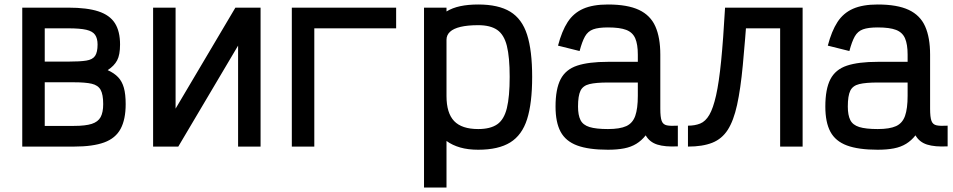

<svg xmlns="http://www.w3.org/2000/svg" viewBox="-20 -652 4240 854"><path d="M79 0V-618H284Q367 -618 417.5 -601.5Q468 -585 491 -549Q514 -513 514 -454Q514 -408 501 -383.5Q488 -359 459 -340Q488 -327 505.5 -308.5Q523 -290 531 -261.5Q539 -233 539 -189Q539 -121 516.5 -79Q494 -37 443.5 -18.5Q393 0 309 0ZM179 -92H309Q360 -92 388 -101Q416 -110 427.5 -131Q439 -152 439 -189Q439 -232 427.5 -252.5Q416 -273 388 -279.5Q360 -286 309 -286H179ZM179 -378H284Q336 -378 364 -382.5Q392 -387 403 -403.5Q414 -420 414 -454Q414 -481 403 -497Q392 -513 364 -519.5Q336 -526 284 -526H179Z M661 0V-618H761V0H661L1027 -618H1139V0H1039V-618H1139L773 0Z M1278 0V-618H1742V-526H1305L1378 -599V0Z M1866 182V-618H1966V-601Q1992 -617 2027 -624.5Q2062 -632 2107 -632Q2197 -632 2249.5 -600Q2302 -568 2324.5 -497.5Q2347 -427 2347 -310Q2347 -193 2324.5 -122Q2302 -51 2249.5 -18.5Q2197 14 2107 14Q2062 14 2027 4Q1992 -6 1966 -25V182ZM2107 -78Q2161 -78 2191.5 -99Q2222 -120 2234.5 -171Q2247 -222 2247 -310Q2247 -398 2234.5 -448Q2222 -498 2191.5 -519Q2161 -540 2107 -540Q2060 -540 2028.5 -532.5Q1997 -525 1981.5 -510.5Q1966 -496 1966 -475V-225Q1966 -149 2000 -113.5Q2034 -78 2107 -78Z M2684 14Q2598 14 2547 -5Q2496 -24 2473.5 -66Q2451 -108 2451 -178Q2451 -256 2473.5 -299.5Q2496 -343 2547 -360Q2598 -377 2684 -377H2817V-409Q2817 -455 2805.5 -481.5Q2794 -508 2765.5 -519Q2737 -530 2684 -530Q2642 -530 2618.5 -521.5Q2595 -513 2582 -490Q2569 -467 2558 -425L2462 -449Q2479 -514 2505 -554Q2531 -594 2574 -613Q2617 -632 2684 -632Q2771 -632 2822 -608Q2873 -584 2895 -534.5Q2917 -485 2917 -409V-168Q2917 -131 2923 -114.5Q2929 -98 2946 -94.5Q2963 -91 2995 -93V-1Q2938 2 2903.5 -9Q2869 -20 2852 -50Q2834 -27 2810.5 -12.5Q2787 2 2756 8Q2725 14 2684 14ZM2684 -78Q2737 -78 2765.5 -91Q2794 -104 2805.5 -136.5Q2817 -169 2817 -226V-285H2684Q2631 -285 2602 -278Q2573 -271 2562 -248.5Q2551 -226 2551 -178Q2551 -140 2562 -118Q2573 -96 2602 -87Q2631 -78 2684 -78Z M3450 0V-526H3226V-618H3550V0ZM3040 0V-93Q3071 -93 3094.5 -102.5Q3118 -112 3135 -141Q3152 -170 3165 -227.5Q3178 -285 3187.5 -380.5Q3197 -476 3205 -618H3305Q3294 -469 3284 -362.5Q3274 -256 3258.5 -185.5Q3243 -115 3217 -74.5Q3191 -34 3148 -17Q3105 0 3040 0Z M3884 14Q3798 14 3747 -5Q3696 -24 3673.5 -66Q3651 -108 3651 -178Q3651 -256 3673.5 -299.5Q3696 -343 3747 -360Q3798 -377 3884 -377H4017V-409Q4017 -455 4005.5 -481.5Q3994 -508 3965.5 -519Q3937 -530 3884 -530Q3842 -530 3818.5 -521.5Q3795 -513 3782 -490Q3769 -467 3758 -425L3662 -449Q3679 -514 3705 -554Q3731 -594 3774 -613Q3817 -632 3884 -632Q3971 -632 4022 -608Q4073 -584 4095 -534.5Q4117 -485 4117 -409V-168Q4117 -131 4123 -114.5Q4129 -98 4146 -94.5Q4163 -91 4195 -93V-1Q4138 2 4103.5 -9Q4069 -20 4052 -50Q4034 -27 4010.5 -12.5Q3987 2 3956 8Q3925 14 3884 14ZM3884 -78Q3937 -78 3965.5 -91Q3994 -104 4005.5 -136.5Q4017 -169 4017 -226V-285H3884Q3831 -285 3802 -278Q3773 -271 3762 -248.5Q3751 -226 3751 -178Q3751 -140 3762 -118Q3773 -96 3802 -87Q3831 -78 3884 -78Z"/></svg>

Font: Victor Mono Thin
Style: Regular
Weight: 100
Monospace: yes
Designer: Rune Bjørnerås
Version: Version 1.561;gftools[0.9.30]